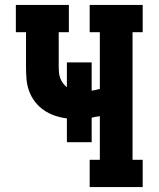

<svg xmlns="http://www.w3.org/2000/svg" viewBox="-20 -755 640 775"><path d="M342 0V-110H383V-286Q375 -285 366.5 -283.5Q358 -282 350 -280V-181H250V-277Q226 -280 202 -288Q178 -296 157.5 -310Q137 -324 121.5 -344Q106 -364 97.5 -387.5Q89 -411 87 -436Q85 -461 85 -486V-625H44V-735H258V-625H217V-486Q217 -474 218 -462.5Q219 -451 223 -440Q227 -429 234 -419.5Q241 -410 250 -403V-503H350V-389Q358 -390 366.5 -392Q375 -394 383 -396V-625H342V-735H556V-625H515V-110H556V0Z"/></svg>

Font: Iosevka Slab XBdEx
Style: Regular
Weight: 800
Width: 7
Monospace: yes
Designer: Belleve Invis
Foundry: Belleve Invis
Version: Version 11.1.0; ttfautohint (v1.8.3)